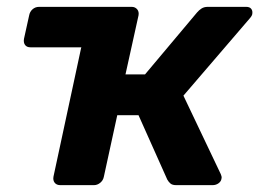

<svg xmlns="http://www.w3.org/2000/svg" viewBox="-20 -540 756 560"><path d="M216 -402H69Q58 -402 53 -409Q48 -416 50 -427L65 -495Q67 -506 75 -513Q83 -520 94 -520H364Q374 -520 380 -513Q386 -506 384 -495ZM156 0Q145 0 139.5 -7Q134 -14 136 -25L237 -495Q239 -506 247 -513Q255 -520 266 -520H364Q374 -520 380 -513Q386 -506 384 -495L346 -323H403L555 -504Q560 -510 567.5 -515Q575 -520 586 -520H698Q708 -520 712.5 -514.5Q717 -509 716 -501Q716 -495 709 -487L515 -261L624 -32Q625 -29 626 -26Q627 -23 626 -19Q625 -11 617.5 -5.5Q610 0 600 0H494Q483 0 477.5 -4.5Q472 -9 468 -16L384 -204H322L283 -25Q281 -14 272.5 -7Q264 0 254 0Z"/></svg>

Font: Rubik Light SemiBold
Style: Italic
Weight: 600
Italic angle: -12°
Version: Version 2.104